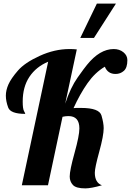

<svg xmlns="http://www.w3.org/2000/svg" viewBox="-20 -1020 721 1057"><path d="M421.9 -811 513.2 -1000H618.2L497.1 -811ZM417 -313Q417 -380.9 356.9 -380.9Q339.8 -380.9 324.2 -377L244.1 0H100.1L245.1 -680.2Q178.7 -652.3 141.8 -596.9Q105 -541.5 105 -460.9Q105 -421.4 112.1 -408.7Q119.1 -396 119.1 -393.1Q38.1 -393.1 25.1 -428Q12.2 -462.9 12.2 -493.2Q12.2 -523.4 26.6 -555.7Q41 -587.9 78.6 -631.3Q116.2 -674.8 198.5 -712.4Q280.8 -750 362.8 -750Q383.3 -750 402.8 -748L338.9 -449.2Q368.2 -538.1 407.5 -593.5Q446.8 -648.9 459 -663.1Q529.3 -750 606 -750Q637.7 -750 659.4 -732.4Q681.2 -714.8 681.2 -689Q681.2 -647 661.9 -629.9Q642.6 -612.8 616.2 -612.8Q573.2 -612.8 557.1 -652.8Q502.9 -620.6 461.7 -561.8Q420.4 -502.9 384.8 -424.8Q397 -425.8 399.4 -425.8H426.8Q526.9 -425.8 538.8 -383.8Q550.8 -341.8 550.8 -314.5Q550.8 -273.4 526.4 -184.8Q502 -96.2 502 -69.3Q502 -14.6 541 0Q481.4 17.1 449.7 17.1Q398.4 17.1 381.1 -2Q363.8 -21 363.8 -48.3Q363.8 -82.5 390.4 -178Q417 -273.4 417 -313Z"/></svg>

Font: Lobster-Regular
Style: Regular
Weight: 400
Designer: Pablo Impallari
Foundry: Pablo Impallari
Version: Version 1.007; ttfautohint (v1.1) -l 8 -r 50 -G 50 -x 14 -D 